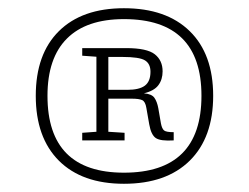

<svg xmlns="http://www.w3.org/2000/svg" viewBox="-20 -737 606 467"><path d="M281.5 -717Q384.5 -717 441.5 -661.2Q498.5 -605.5 498.5 -504Q498.5 -402.5 441.5 -346.2Q384.5 -290 281.5 -290Q179.5 -290 123.2 -346.2Q67 -402.5 67 -504Q67 -605.5 123.2 -661.2Q179.5 -717 281.5 -717ZM281.5 -690.5Q190 -690.5 142.8 -643.2Q95.5 -596 95.5 -504Q95.5 -317 281.5 -317Q470 -317 470 -504Q470 -690.5 281.5 -690.5ZM214.5 -599 180 -601.5V-620H286.5Q337.5 -620 356.5 -605Q375.5 -590 375.5 -563.5Q375.5 -543.5 365.2 -529.8Q355 -516 330 -510Q349 -508.5 355.5 -499.2Q362 -490 365 -474L371.5 -436.5Q374 -424 379 -419.8Q384 -415.5 402.5 -415.5V-395.5Q370.5 -393.5 359 -401.2Q347.5 -409 343 -434.5L336 -474.5Q333.5 -490 325.8 -493.5Q318 -497 300.5 -497H243.5V-416.5L283 -414V-395.5H180V-414L214.5 -416.5ZM277.5 -598.5H243.5V-518.5H289.5Q319 -518.5 332.5 -528.8Q346 -539 346 -562.5Q346 -582 332.5 -590.2Q319 -598.5 277.5 -598.5Z"/></svg>

Font: Newsreader 6pt ExtraLight
Style: Regular
Weight: 275
Designer: Hugues Gentile
Foundry: Production Type
Version: Version 1.003; ttfautohint (v1.8.3)